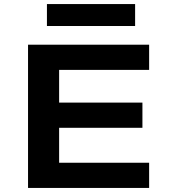

<svg xmlns="http://www.w3.org/2000/svg" viewBox="-20 -925 840 945"><path d="M118 0V-705H714V-581H271V-420H681V-296H271V-124H714V0ZM211 -797V-905H645V-797Z"/></svg>

Font: Nunito Sans 7pt Expanded
Style: Bold
Weight: 700
Width: 7
Designer: Vernon Adams
Foundry: Vernon Adams
Version: Version 3.101;gftools[0.9.27]